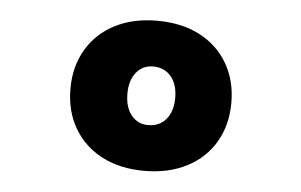

<svg xmlns="http://www.w3.org/2000/svg" viewBox="-36 -759 722 460"><g transform="rotate(5 325.0 -529.5)"><path d="M325 -349Q267 -349 223.5 -371.5Q180 -394 156 -435Q132 -476 132 -530Q132 -583 156 -624Q180 -665 223.5 -687.5Q267 -710 325 -710Q384 -710 427.5 -687.5Q471 -665 495 -624Q519 -583 519 -530Q519 -476 495 -435Q471 -394 427 -371.5Q383 -349 325 -349ZM325 -459Q352 -459 368 -478Q384 -497 384 -530Q384 -562 368 -581Q352 -600 325 -600Q300 -600 284.5 -581Q269 -562 269 -530Q269 -497 284.5 -478Q300 -459 325 -459Z"/></g></svg>

Font: Azeret Mono Thin ExtraBold
Style: Regular
Weight: 800
Version: Version 1.002